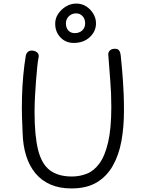

<svg xmlns="http://www.w3.org/2000/svg" viewBox="-20 -1050 809 1078"><path d="M125 -739Q129 -753 137.5 -759.5Q146 -766 158 -766Q175 -766 187.5 -756.5Q200 -747 197 -729Q193 -713 189.5 -678.5Q186 -644 182.5 -600Q179 -556 176.5 -509Q174 -462 174 -421Q174 -290 193.5 -210Q213 -130 259.5 -94.5Q306 -59 384 -59Q427 -59 467 -74.5Q507 -90 538 -132Q569 -174 587 -251Q605 -328 605 -451Q605 -527 599 -598Q593 -669 588 -743Q587 -757 597 -766.5Q607 -776 622 -776Q638 -777 645.5 -770Q653 -763 655.5 -751.5Q658 -740 659 -726Q663 -690 665.5 -658Q668 -626 670.5 -592.5Q673 -559 674.5 -519Q676 -479 676 -427Q676 -338 662 -259.5Q648 -181 614 -120.5Q580 -60 523.5 -26Q467 8 381 8Q314 8 263.5 -14Q213 -36 179 -77Q145 -118 127 -175Q109 -232 107 -303Q105 -340 103.5 -392.5Q102 -445 103.5 -504.5Q105 -564 110.5 -624.5Q116 -685 125 -739ZM394 -809Q348 -809 318.5 -841Q289 -873 290 -919Q290 -947 306.5 -972Q323 -997 350 -1013.5Q377 -1030 408 -1030Q439 -1030 463.5 -1014.5Q488 -999 503.5 -973.5Q519 -948 519 -919Q519 -874 484 -841.5Q449 -809 394 -809ZM400 -864Q425 -864 441.5 -879Q458 -894 458 -919Q458 -944 443.5 -959.5Q429 -975 407 -975Q384 -975 367 -959Q350 -943 350 -919Q350 -894 363.5 -879Q377 -864 400 -864Z"/></svg>

Font: Playpen Sans Light
Style: Regular
Weight: 300
Designer: Laura Meseguer, Veronika Burian, José Scaglione
Foundry: TypeTogether
Version: Version 1.001